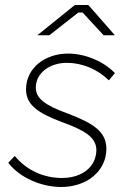

<svg xmlns="http://www.w3.org/2000/svg" viewBox="-20 -740 510 767"><path d="M224 7C329 7 405 -58 405 -146C405 -215 350 -249 249 -287C158 -320 123 -348 123 -390C123 -448 178 -489 247 -489C307 -489 368 -465 415 -419L439 -448C394 -495 320 -526 252 -526C162 -526 84 -470 84 -383C84 -322 130 -289 226 -253C307 -223 366 -196 365 -139C363 -71 306 -29 227 -29C153 -29 85 -61 39 -117L13 -90C58 -30 146 7 224 7ZM439 -599 333 -720H279L129 -599H177L293 -690H310L394 -599Z"/></svg>

Font: Fixel Text 20240404 ExtraLight
Style: Italic
Weight: 200
Width: 4
Italic angle: -10°
Designer: AlfaBravo + MacPaw
Foundry: Kyrylo Tkachov, Marchela Mozhyna, Serhii Makarenko, Maria Weinstein, Zakhar Kryvoshyya
Version: Version 1.211;Glyphs 3.2 (3225)